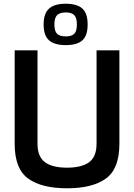

<svg xmlns="http://www.w3.org/2000/svg" viewBox="-20 -1009 722 1034"><path d="M59 -235V-738H182V-235Q182 -165 222 -135.5Q262 -106 341 -106Q420 -106 460 -135.5Q500 -165 500 -235V-738H623V-235Q623 -100 550.5 -47.5Q478 5 341 5Q204 5 131.5 -47.5Q59 -100 59 -235ZM215 -877Q215 -937 244.5 -963Q274 -989 334 -989Q394 -989 423 -963.5Q452 -938 452 -877Q452 -817 423.5 -791.5Q395 -766 334 -766Q274 -766 244.5 -791.5Q215 -817 215 -877ZM394 -877Q394 -913 380 -927.5Q366 -942 334 -942Q302 -942 287.5 -927.5Q273 -913 273 -877Q273 -841 287.5 -827Q302 -813 334 -813Q366 -813 380 -827Q394 -841 394 -877Z"/></svg>

Font: Exo SemiBold
Style: Regular
Weight: 600
Designer: Natanael Gama
Foundry: Natanael Gama
Version: Version 1.500